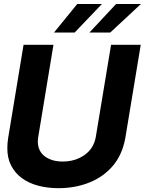

<svg xmlns="http://www.w3.org/2000/svg" viewBox="-20 -958 769 988"><path d="M547.2 -790.5H440L577.4 -937.5H705.3ZM364 -790.5H257.8L377.5 -937.5H504.6ZM280.5 10.3Q224.1 10.3 175.8 -2.7Q127.5 -15.6 92.2 -41.7Q56.8 -67.8 36.9 -106.9Q17 -146 17.8 -198.2Q17.8 -209.5 18.8 -221.6Q19.9 -233.7 21.7 -246.4L101.2 -727.3H255L176.5 -251.8Q175.8 -246.1 175.2 -240.6Q174.7 -235.1 174.7 -229.8Q174.7 -180.8 210.2 -153.8Q245.7 -126.8 302.9 -126.8Q366.5 -126.8 414.1 -159.8Q461.6 -192.8 472.7 -251.8L551.5 -727.3H704.2L624.6 -246.4Q608.7 -160.5 560 -103.7Q511.4 -47.6 441.4 -19.5Q368.3 10.3 280.5 10.3Z"/></svg>

Font: Linik Sans
Style: Bold Italic
Weight: 700
Italic angle: 9°
Designer: Fonts by Rasmus Andersson / Changes by Cristiano Sobral with parts from Marc Monis
Foundry: rsms
Version: Version 3.020; ttfautohint (v1.6)